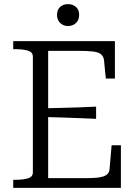

<svg xmlns="http://www.w3.org/2000/svg" viewBox="-20 -909 661 929"><path d="M565 -206V0H44V-39H54Q91 -39 115 -46Q139 -53 139 -75V-635Q139 -657 115 -664Q91 -671 54 -671H44V-710H536V-529H492L483 -620Q480 -638 467.5 -647.5Q455 -657 428 -660Q401 -663 358 -663H213V-47H385Q417 -47 440.5 -48.5Q464 -50 479 -55Q494 -60 501.5 -68.5Q509 -77 510 -90L520 -206ZM188 -385Q234 -386 277 -387Q320 -388 362 -389.5Q404 -391 445 -393V-334Q404 -336 362 -337.5Q320 -339 277 -340.5Q234 -342 188 -343ZM309 -783Q287 -783 271.5 -797.5Q256 -812 256 -837Q256 -862 271 -875.5Q286 -889 309 -889Q332 -889 347.5 -875.5Q363 -862 363 -837Q363 -812 347.5 -797.5Q332 -783 309 -783Z"/></svg>

Font: Roboto Serif 36pt Light
Style: Regular
Weight: 300
Designer: Greg Gazdowicz
Foundry: Commercial Type
Version: Version 1.008